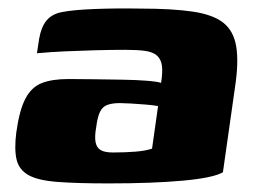

<svg xmlns="http://www.w3.org/2000/svg" viewBox="-20 -423 593 447"><path d="M233 4Q159 4 113.5 0.5Q68 -3 46 -15.5Q24 -28 18.5 -52Q13 -76 18 -115Q25 -166 39 -193Q53 -220 77 -229.5Q101 -239 139 -239Q165 -239 198.5 -238.5Q232 -238 264.5 -237.5Q297 -237 322 -235Q347 -233 355 -230Q359 -255 357 -270Q355 -285 345.5 -293.5Q336 -302 318 -304.5Q300 -307 272 -307Q238 -307 202 -306Q166 -305 132 -303.5Q98 -302 66 -299L71 -332Q76 -361 89 -376Q102 -391 125 -395Q150 -400 199.5 -402Q249 -404 307 -403Q381 -403 428.5 -396Q476 -389 500 -370Q524 -351 530 -314.5Q536 -278 527 -219L499 -22Q477 -9 406.5 -2.5Q336 4 233 4ZM243 -68Q272 -68 296 -70Q320 -72 334 -77L348 -176Q338 -178 320 -179.5Q302 -181 285 -182Q268 -183 259 -183Q242 -183 230.5 -179Q219 -175 213 -163Q207 -151 204 -127Q200 -105 202.5 -92Q205 -79 214.5 -73.5Q224 -68 243 -68Z"/></svg>

Font: Genos Thin ExtraBold
Style: Italic
Weight: 800
Italic angle: -8°
Version: Version 1.010